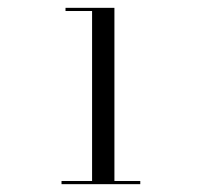

<svg xmlns="http://www.w3.org/2000/svg" viewBox="-20 -926 570 490"><path d="M137 -464.1H215V-897.9H147.2V-906H272V-464.1H338V-456H137Z"/></svg>

Font: Bodoni* 16
Style: Regular
Weight: 400
Version: Version 2.2